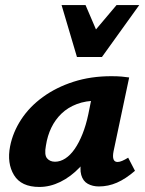

<svg xmlns="http://www.w3.org/2000/svg" viewBox="-20 -731 575 761"><path d="M136 10Q64 10 35.5 -37Q7 -84 20 -151Q31 -207 64 -257.5Q97 -308 150 -346.5Q203 -385 271.5 -407Q340 -429 421 -429Q446 -429 462 -427.5Q478 -426 492 -424L430 -131Q422 -89 446 -89Q454 -89 464.5 -93.5Q475 -98 488 -106L515 -54Q478 -22 443.5 -7Q409 8 372 8Q347 8 328 -2.5Q309 -13 302 -37.5Q295 -62 304 -103L334 -246L403 -277Q388 -211 360 -158Q332 -105 296 -67.5Q260 -30 219 -10Q178 10 136 10ZM198 -90Q219 -90 239 -103Q259 -116 276 -140.5Q293 -165 307 -200Q321 -235 330 -278L350 -377L406 -327Q396 -331 386 -331.5Q376 -332 366 -332Q320 -332 284.5 -318.5Q249 -305 224 -281Q199 -257 183.5 -225Q168 -193 162 -154Q155 -117 166.5 -103.5Q178 -90 198 -90ZM285 -505 328 -576 442 -711H532L384 -505ZM285 -505 224 -711H319L376 -578L384 -505Z"/></svg>

Font: Ysabeau Office ExtraBold
Style: Italic
Weight: 800
Italic angle: -12°
Designer: Christian Thalmann (Catharsis Fonts)
Version: Version 2.001;gftools[0.9.30]; featfreeze: tnum,lnum,ss02